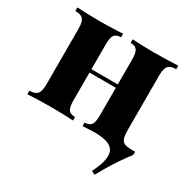

<svg xmlns="http://www.w3.org/2000/svg" viewBox="-160 -660 972 991"><g transform="rotate(30 326.5 -165.0)"><path d="M510 176Q538 120 542.5 84Q547 48 532 29.5Q517 11 488.5 4Q460 -3 422 -3L564 -106Q564 -70 569.5 -51.5Q575 -33 590 -27Q605 -21 635 -21H653V-1Q631 26 607.5 61Q584 96 564 129.5Q544 163 531 187ZM624 -517V-496Q591 -496 577.5 -481Q564 -466 564 -424V-93Q564 -51 577.5 -36Q591 -21 624 -21V0Q604 -1 564.5 -2.5Q525 -4 488 -4Q448 -4 409.5 -2.5Q371 -1 352 0V-21Q380 -21 391 -36Q402 -51 402 -93V-424Q402 -466 391 -481Q380 -496 352 -496V-517Q370 -516 406 -514.5Q442 -513 480 -513Q520 -513 561.5 -514.5Q603 -516 624 -517ZM295 -517V-496Q267 -496 256 -481Q245 -466 245 -424V-93Q245 -51 256 -36Q267 -21 295 -21V0Q276 -1 240 -2.5Q204 -4 167 -4Q126 -4 85 -2.5Q44 -1 23 0V-21Q56 -21 69.5 -36Q83 -51 83 -93V-424Q83 -466 69.5 -481Q56 -496 23 -496V-517Q42 -516 81.5 -514.5Q121 -513 159 -513Q199 -513 237 -514.5Q275 -516 295 -517ZM462 -277V-257H180V-277Z"/></g></svg>

Font: Playfair Display ExtraBold
Style: Regular
Weight: 800
Designer: Claus Eggers Sørensen
Foundry: Claus Eggers Sørensen
Version: Version 1.203